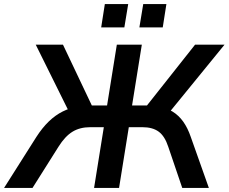

<svg xmlns="http://www.w3.org/2000/svg" viewBox="-56 -925 1125 945"><path d="M-36 0 123 -251Q152 -296 184 -327Q216 -358 253 -376.5Q290 -395 334 -401L289 -364L120 -705H254L404 -389L381 -406H471L519 -705H642L594 -406H677L654 -389L904 -705H1049L771 -364L720 -401Q762 -395 793 -376Q824 -357 846 -326Q868 -295 883 -251L972 0H841L772 -203Q755 -255 725 -277Q695 -299 645 -299H578L530 0H407L455 -299H388Q337 -299 300.5 -276.5Q264 -254 232 -203L104 0ZM630 -790 649 -905H763L745 -790ZM442 -790 460 -905H575L556 -790Z"/></svg>

Font: Nunito Sans 12pt
Style: Bold Italic
Weight: 700
Italic angle: -9°
Designer: Vernon Adams
Foundry: Vernon Adams
Version: Version 3.101;gftools[0.9.27]